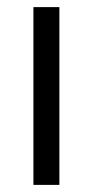

<svg xmlns="http://www.w3.org/2000/svg" viewBox="-20 -520 262 540"><path d="M74 0V-500H147V0Z"/></svg>

Font: Arsenal SC
Style: Regular
Weight: 400
Designer: Andrij Shevchenko
Foundry: Stairsfor
Version: Version 2.001; ttfautohint (v1.8.4.7-5d5b)